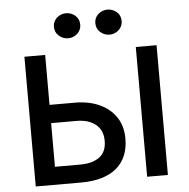

<svg xmlns="http://www.w3.org/2000/svg" viewBox="-60 -973 1016 1032"><g transform="rotate(-5 448.0 -457.0)"><path d="M91 0V-700H203V-430.5H339.5Q414 -430.5 471.2 -404.8Q528.5 -379 561 -330.8Q593.5 -282.5 593.5 -214.5Q593.5 -162.5 576.5 -122.5Q559.5 -82.5 526.8 -55.2Q494 -28 446.2 -14Q398.5 0 337 0ZM203 -96.5H338.5Q406.5 -96.5 444 -125Q481.5 -153.5 481.5 -212Q481.5 -270 443 -301Q404.5 -332 339.5 -332H203ZM692 0V-700H804V0ZM334.5 -778.5Q306 -778.5 284.5 -797.5Q263 -816.5 263 -846.5Q263 -866 273 -881.2Q283 -896.5 299.2 -905Q315.5 -913.5 334.5 -913.5Q362 -913.5 383.5 -895Q405 -876.5 405 -846.5Q405 -826.5 395.2 -811.2Q385.5 -796 369.2 -787.2Q353 -778.5 334.5 -778.5ZM557.5 -778.5Q529.5 -778.5 508 -797.5Q486.5 -816.5 486.5 -846.5Q486.5 -866 496.2 -881Q506 -896 522.2 -904.8Q538.5 -913.5 557.5 -913.5Q585.5 -913.5 607 -895Q628.5 -876.5 628.5 -846.5Q628.5 -826.5 618.5 -811.2Q608.5 -796 592.2 -787.2Q576 -778.5 557.5 -778.5Z"/></g></svg>

Font: Geologica Cursive
Style: Regular
Weight: 400
Designer: Sindre Bremnes, Frode Helland
Foundry: Monokrom Skriftforlag AS
Version: Version 1.010;gftools[0.9.28]